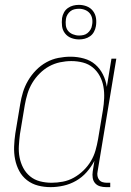

<svg xmlns="http://www.w3.org/2000/svg" viewBox="-20 -761 540 789"><path d="M188 8Q161 8 136 1.5Q111 -5 91 -20.5Q71 -36 59 -58.5Q47 -81 42 -106.5Q37 -132 38 -159Q39 -186 43 -213L63 -333Q67 -358 74.5 -382.5Q82 -407 95.5 -430Q109 -453 128 -472.5Q147 -492 170.5 -505Q194 -518 219.5 -523Q245 -528 270 -528Q298 -528 325 -520.5Q352 -513 371.5 -496Q391 -479 403 -455Q415 -431 419 -404L438 -520H458L381 -56Q379 -47 380.5 -38Q382 -29 387.5 -22Q393 -15 401.5 -12.5Q410 -10 419 -10H433V8H416Q403 8 391 4.5Q379 1 371 -8Q363 -17 361 -30Q359 -43 361 -56L368 -100Q355 -75 336 -53.5Q317 -32 292.5 -18Q268 -4 241 2Q214 8 188 8ZM192 -10Q215 -10 238.5 -14.5Q262 -19 283.5 -31Q305 -43 323 -60.5Q341 -78 353.5 -99Q366 -120 372.5 -143Q379 -166 383 -189L403 -309Q407 -333 408 -357.5Q409 -382 405 -405Q401 -428 390 -448.5Q379 -469 361.5 -483.5Q344 -498 321 -504Q298 -510 273 -510Q250 -510 226.5 -505Q203 -500 182 -488.5Q161 -477 143 -459Q125 -441 112.5 -420Q100 -399 93 -376Q86 -353 82 -330L62 -210Q59 -186 57.5 -161.5Q56 -137 60.5 -114Q65 -91 75.5 -71Q86 -51 103.5 -36.5Q121 -22 144 -16Q167 -10 192 -10ZM305 -599Q288 -599 272.5 -605Q257 -611 247 -624Q237 -637 235 -653.5Q233 -670 235 -687Q237 -699 243 -710Q249 -721 259 -728Q269 -735 280.5 -738Q292 -741 304 -741Q321 -741 336.5 -735Q352 -729 362 -716Q372 -703 374.5 -686.5Q377 -670 374 -653Q372 -641 366 -630Q360 -619 350 -612Q340 -605 328.5 -602Q317 -599 305 -599ZM305 -615Q314 -615 323 -617Q332 -619 339.5 -625Q347 -631 352 -639.5Q357 -648 358 -657Q361 -670 359 -683Q357 -696 349.5 -705.5Q342 -715 330 -720Q318 -725 305 -725Q296 -725 286.5 -723Q277 -721 269.5 -715Q262 -709 257 -700.5Q252 -692 251 -683Q249 -670 250.5 -657Q252 -644 259.5 -634.5Q267 -625 279.5 -620Q292 -615 305 -615Z"/></svg>

Font: Iosevka Thin
Style: Italic
Weight: 100
Italic angle: -9°
Monospace: yes
Designer: Belleve Invis
Foundry: Belleve Invis
Version: Version 32.5.0; ttfautohint (v1.8.4)